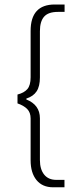

<svg xmlns="http://www.w3.org/2000/svg" viewBox="-20 -751 346 836"><path d="M211.4 64.5Q164.6 64.5 138.9 33Q113.3 1.5 113.3 -53.2V-235.4Q113.3 -261.2 98.4 -276.4Q83.5 -291.5 56.2 -300.8V-339.4Q85 -346.7 99.1 -363Q113.3 -379.4 113.3 -414.6V-616.2Q113.3 -731.4 218.3 -731.4H261.2V-699.2H231.9Q190.4 -699.2 172.1 -678.5Q153.8 -657.7 153.8 -615.2V-414.1Q153.8 -375 139.4 -353.3Q125 -331.5 94.7 -321.8V-317.9Q153.8 -294.4 153.8 -235.8V-54.2Q153.8 -13.7 172.4 9.3Q190.9 32.2 225.1 32.2H260.7V64.5Z"/></svg>

Font: HK Grotesk Light Legacy
Style: Regular
Weight: 300
Designer: Alfredo Marco Pradil
Foundry: Hanken Design Co.
Version: Version 2.022;PS 002.022;hotconv 1.0.88;makeotf.lib2.5.64775